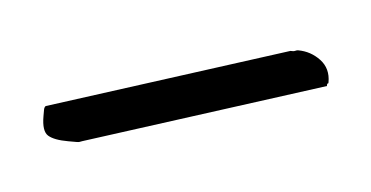

<svg xmlns="http://www.w3.org/2000/svg" viewBox="-25 -801 292 151"><g transform="rotate(5 121.0 -725.5)"><path d="M11 -705Q11 -707 12 -708L200 -768H202Q203 -768 204 -768.5Q205 -769 206 -769Q216 -769 224 -763Q232 -757 232 -746Q232 -745 231.5 -745Q231 -745 231 -744V-743L43 -683Q41 -682 39 -682H32Q21 -682 16 -685Q11 -688 11 -700Z"/></g></svg>

Font: Miltonian
Style: Regular
Weight: 400
Designer: Pablo Impallari
Foundry: Pablo Impallari
Version: Version 1.008